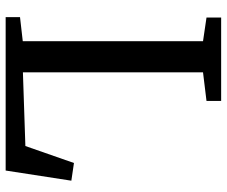

<svg xmlns="http://www.w3.org/2000/svg" viewBox="-80 -702 783 662"><g transform="rotate(90 311.0 -371.5)"><path d="M122.5 -59V-680.5L41 -692.5V-743H328.5V-692.5L230 -680.5V-59.5L484 -68L542.5 -235.5L603.5 -226.5L568.5 0H39.5V-49.5Z"/></g></svg>

Font: Merriweather
Style: Regular
Weight: 400
Designer: Eben Sorkin
Foundry: Eben Sorkin
Version: Version 2.100; ttfautohint (v1.7.19-72a1) -l 8 -r 50 -G 200 